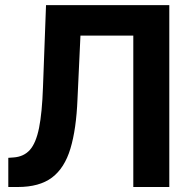

<svg xmlns="http://www.w3.org/2000/svg" viewBox="-20 -748 758 768"><path d="M13.2 0V-116.7L34.2 -118.2Q75.2 -121.1 99.6 -148.4Q124 -175.8 136.2 -236.3Q148.4 -296.9 151.9 -398.9L164.1 -727.5H657.2V0H513.2V-605.5H301.8L290 -352.1Q285.2 -231.4 261.7 -153.6Q238.3 -75.7 188 -37.8Q137.7 0 51.3 0Z"/></svg>

Font: Inter Cardless Tabular Bold
Style: Bold
Weight: 700
Designer: Rasmus Andersson
Foundry: rsms
Version: Version 4.000;git-4fc901f